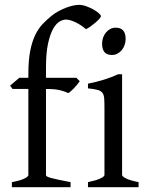

<svg xmlns="http://www.w3.org/2000/svg" viewBox="-20 -777 622 797"><path d="M398.9 -710Q398.9 -706.1 391.8 -698.2Q384.8 -690.4 375 -682.1Q365.2 -673.8 354.7 -666.5Q344.2 -659.2 336.9 -655.8Q325.2 -666 313.2 -673.6Q301.3 -681.2 290.3 -686Q279.3 -690.9 269.8 -693.4Q260.3 -695.8 253.9 -695.8Q241.2 -695.8 226.8 -687.3Q212.4 -678.7 200 -656.2Q187.5 -633.8 179.2 -595.2Q170.9 -556.6 170.9 -496.1V-454.1H296.9L311 -439.9Q306.6 -433.1 300 -425.3Q293.5 -417.5 286.9 -410.6Q280.3 -403.8 273.9 -398.2Q267.6 -392.6 263.2 -390.6Q252 -396.5 231 -402.1Q210 -407.7 170.9 -407.7V-49.8Q170.9 -46.9 176 -43.9Q181.2 -41 193.4 -37.8Q205.6 -34.7 224.9 -30.5Q244.1 -26.4 272.9 -21V0H29.3V-21Q63 -26.9 80.3 -35.4Q97.7 -43.9 97.7 -49.8V-407.7H32.2L22 -421.4L60.1 -454.1H97.7V-469.2Q97.7 -526.9 105.5 -566.2Q113.3 -605.5 126.7 -632.6Q140.1 -659.7 157.7 -678Q175.3 -696.3 194.8 -711.9Q208 -722.7 223.6 -731Q239.3 -739.3 254.6 -745.1Q270 -751 283.9 -753.9Q297.9 -756.8 307.1 -756.8Q322.3 -756.8 338.4 -751Q354.5 -745.1 367.9 -737.5Q381.3 -730 390.1 -722.2Q398.9 -714.4 398.9 -710ZM345.2 0V-21Q378.4 -27.8 396 -35.9Q413.6 -43.9 413.6 -50.8V-327.1Q413.6 -352.1 412.6 -367.4Q411.6 -382.8 405.3 -391.4Q398.9 -399.9 385 -403.8Q371.1 -407.7 345.2 -410.2V-429.7Q360.4 -432.6 377.2 -436.8Q394 -440.9 410.6 -446Q427.2 -451.2 442.4 -457Q457.5 -462.9 470.2 -468.8H486.8V-50.8Q486.8 -44.9 503.2 -36.4Q519.5 -27.8 555.2 -21V0ZM501.5 -615.7Q501.5 -602.1 497.1 -589.8Q492.7 -577.6 485.1 -568.6Q477.5 -559.6 467.3 -554.2Q457 -548.8 444.8 -548.8Q422.9 -548.8 413.3 -561Q403.8 -573.2 403.8 -595.7Q403.8 -609.4 408.2 -621.6Q412.6 -633.8 420.4 -642.8Q428.2 -651.9 438.2 -657Q448.2 -662.1 460 -662.1Q501.5 -662.1 501.5 -615.7Z"/></svg>

Font: Noto Serif Devanagari
Style: Regular
Weight: 400
Designer: Monotype Design Team
Foundry: Monotype Imaging Inc.
Version: Version 1.01